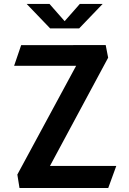

<svg xmlns="http://www.w3.org/2000/svg" viewBox="-20 -960 660 980"><path d="M88 -729.5 52 -624H368.5L68.5 -69L79.5 -0.5H532.5L573.5 -113H235L532 -665.5L519.5 -730ZM116 -940H232.5L310 -852L387.5 -940H504L384 -815H236Z"/></svg>

Font: Monaspace Argon SemiBold
Style: Regular
Weight: 600
Designer: Riley Cran & the Lettermatic Team
Foundry: Lettermatic
Version: Version 1.000 (Monaspace Argon)